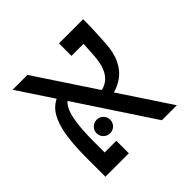

<svg xmlns="http://www.w3.org/2000/svg" viewBox="-150 -736 885 885"><g transform="rotate(-45 293.0 -293.0)"><path d="M428.7 0 184.1 -370.6Q157.7 -346.7 147.5 -292Q137.2 -237.3 137.2 -155.8V-81.5H213.4V0H60.5V-124.5Q60.5 -189 67.4 -247.1Q74.2 -305.2 94.7 -348.9Q115.2 -392.6 155.8 -413.1L41.5 -585.9H138.2L331.1 -294.4Q408.7 -311.5 417.5 -424.3Q418.9 -443.4 420.2 -463.6Q421.4 -483.9 422.4 -504.4H343.8V-585.9H501.5Q501.5 -547.4 499.8 -507.6Q498 -467.8 496.1 -437Q492.7 -376 473.4 -336.9Q454.1 -297.9 424.8 -276.6Q395.5 -255.4 362.8 -247.1L526.4 0ZM217.8 -126Q199.7 -126 186.5 -138.9Q173.3 -151.9 173.3 -169.9Q173.3 -188.5 186.5 -201.4Q199.7 -214.4 217.8 -214.4Q236.3 -214.4 249.3 -201.4Q262.2 -188.5 262.2 -169.9Q262.2 -151.9 249.3 -138.9Q236.3 -126 217.8 -126Z"/></g></svg>

Font: CaskaydiaMono NF SemiLight
Style: Regular
Weight: 350
Designer: Aaron Bell
Foundry: Saja Typeworks
Version: Version 2111.001; ttfautohint (v1.8.4);Nerd Fonts 3.1.1